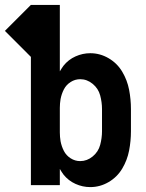

<svg xmlns="http://www.w3.org/2000/svg" viewBox="-76 -755 596 783"><path d="M292 8Q261 8 232 -5Q203 -18 183 -43Q175 -54 168 -66V0H50V-523L-56 -629L50 -735H168V-464Q175 -476 183 -487Q203 -512 232 -525Q261 -538 292 -538Q332 -538 367 -517.5Q402 -497 422.5 -462.5Q443 -428 450.5 -389Q458 -350 458 -310V-220Q458 -180 450.5 -141Q443 -102 422.5 -67.5Q402 -33 367 -12.5Q332 8 292 8ZM251 -98Q279 -98 302 -117Q325 -136 332.5 -164Q340 -192 340 -220V-310Q340 -338 332.5 -366Q325 -394 302 -413Q279 -432 251 -432Q230 -432 212 -420.5Q194 -409 184.5 -390.5Q175 -372 171 -351Q168 -333 168 -315V-215Q168 -197 171 -179Q175 -158 184.5 -139.5Q194 -121 212 -109.5Q230 -98 251 -98Z"/></svg>

Font: Iosevka SS01
Style: Bold
Weight: 700
Monospace: yes
Designer: Belleve Invis
Foundry: Belleve Invis
Version: 2.3.3; ttfautohint (v1.8.3)